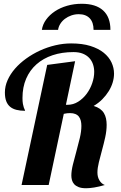

<svg xmlns="http://www.w3.org/2000/svg" viewBox="-20 -980 641 1017"><path d="M94.2 0 230 -636.2 377.9 -655.8 329.1 -424.8H336.9Q368.2 -424.8 394.3 -441.4Q420.4 -458 439.2 -483.4Q458 -508.8 468.5 -539.6Q479 -570.3 479 -599.1Q479 -620.1 472.7 -639.2Q466.3 -658.2 453.1 -672.6Q439.9 -687 419.2 -695.6Q398.4 -704.1 369.1 -704.1Q308.1 -704.1 258.5 -687.5Q209 -670.9 173.3 -639.4Q137.7 -607.9 118.4 -563Q99.1 -518.1 99.1 -460.9Q99.1 -441.9 101.3 -429.9Q103.5 -418 106 -410.9Q108.4 -403.8 110.6 -399.9Q112.8 -396 112.8 -393.1Q86.9 -393.1 66.9 -398.2Q46.9 -403.3 33.4 -414.6Q20 -425.8 12.9 -444.3Q5.9 -462.9 5.9 -490.2Q5.9 -523.4 20.3 -555.7Q34.7 -587.9 59.8 -616.7Q85 -645.5 118.9 -669.9Q152.8 -694.3 191.7 -712.2Q230.5 -730 272.7 -740Q314.9 -750 356.9 -750Q416 -750 458.7 -736.6Q501.5 -723.1 529.3 -700.7Q557.1 -678.2 570.6 -649.4Q584 -620.6 584 -589.8Q584 -566.9 576.9 -543.2Q569.8 -519.5 555.9 -497.1Q542 -474.6 522 -454.3Q502 -434.1 476.1 -418.9Q495.6 -413.1 509 -403.6Q522.5 -394 530.3 -381.1Q538.1 -368.2 541.5 -352.3Q544.9 -336.4 544.9 -318.8Q544.9 -287.6 537.4 -253.2Q529.8 -218.8 520.5 -185.1Q511.2 -151.4 503.7 -120.6Q496.1 -89.8 496.1 -65.9Q496.1 -42.5 506.6 -24.7Q517.1 -6.8 535.2 0Q502.9 9.3 478.5 13.2Q454.1 17.1 436 17.1Q411.6 17.1 396.5 11Q381.3 4.9 372.8 -4.6Q364.3 -14.2 361.1 -26.1Q357.9 -38.1 357.9 -49.8Q357.9 -75.2 366.2 -108.6Q374.5 -142.1 384.5 -178Q394.5 -213.9 402.8 -249Q411.1 -284.2 411.1 -313Q411.1 -328.1 408 -340.6Q404.8 -353 397.9 -362.1Q391.1 -371.1 379.4 -376Q367.7 -380.9 351.1 -380.9Q344.2 -380.9 335.9 -380.1Q327.6 -379.4 317.9 -377L237.8 0ZM201.7 -821.8Q206.1 -851.1 224.4 -876.2Q242.7 -901.4 271 -920.2Q299.3 -939 335.7 -949.5Q372.1 -960 412.6 -960Q487.3 -960 526.1 -924.8Q564.9 -889.6 564.9 -821.8H475.6Q475.6 -861.8 455.1 -883.3Q434.6 -904.8 397 -904.8Q376.5 -904.8 357.7 -898.2Q338.9 -891.6 324 -880.4Q309.1 -869.1 299.6 -854Q290 -838.9 287.6 -821.8Z"/></svg>

Font: Lobster
Style: Regular
Weight: 400
Designer: Pablo Impallari
Foundry: Pablo Impallari
Version: Version 1.007; ttfautohint (v1.1) -l 8 -r 50 -G 50 -x 14 -D 